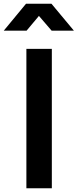

<svg xmlns="http://www.w3.org/2000/svg" viewBox="-69 -1006 415 1026"><path d="M72 -745H208V0H72ZM70 -986H206L326 -842H207L139 -921L73 -842H-49Z"/></svg>

Font: Eudoxus Sans
Style: Bold
Weight: 700
Designer: Stijn de Vries
Foundry: tokotype
Version: Version 2.005